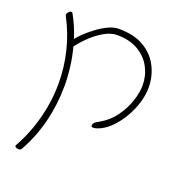

<svg xmlns="http://www.w3.org/2000/svg" viewBox="-117 -698 740 808"><g transform="rotate(20 253.5 -293.5)"><path d="M346 -183Q330 -176 320 -176Q310 -176 310 -182Q310 -188 313 -192.5Q316 -197 322.5 -201.5Q329 -206 337 -210Q375 -231 401 -266.5Q427 -302 440.5 -342Q454 -382 454 -414Q454 -457 434.5 -494Q415 -531 376.5 -554Q338 -577 281 -577Q252 -577 220.5 -558Q189 -539 162 -512Q135 -485 118 -460Q117 -458 115 -461.5Q113 -465 111 -470.5Q109 -476 107 -478Q104 -482 113.5 -496Q123 -510 142 -528Q161 -546 184.5 -563.5Q208 -581 232.5 -592.5Q257 -604 279 -604Q349 -604 393.5 -577Q438 -550 459.5 -506.5Q481 -463 481 -415Q481 -387 473.5 -357.5Q466 -328 453 -301Q440 -274 423 -250.5Q406 -227 386.5 -209.5Q367 -192 346 -183ZM67 11Q65 14 61 15.5Q57 17 52.5 16.5Q48 16 44.5 14.5Q41 13 39 10.5Q37 8 39 4Q66 -44 83.5 -94.5Q101 -145 110 -197Q119 -249 119 -301Q119 -372 102 -442.5Q85 -513 50 -579Q48 -583 49 -587Q50 -591 53 -594.5Q56 -598 59.5 -600.5Q63 -603 66.5 -603Q70 -603 72 -600Q98 -554 114 -504Q130 -454 138 -403Q146 -352 146 -300Q146 -218 126.5 -139Q107 -60 67 11Z"/></g></svg>

Font: Noto Rashi Hebrew Thin
Style: Regular
Weight: 250
Version: Version 1.006